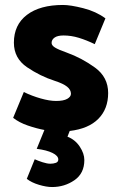

<svg xmlns="http://www.w3.org/2000/svg" viewBox="-20 -519 486 774"><path d="M249 -307Q310 -285 363 -246.5Q416 -208 416 -144Q416 -80 376.5 -40Q337 0 261 9L252 32Q283 44 301.5 72Q320 100 320 126Q320 180 280 207.5Q240 235 190 235Q167 235 137 226Q107 217 88 202L120 123Q133 129 151.5 135Q170 141 183 141Q195 141 205 137.5Q215 134 215 124Q215 109 191.5 97.5Q168 86 128 81L159 5Q127 -1 92 -13Q57 -25 33 -44L76 -148Q109 -132 144.5 -122Q180 -112 206 -112Q236 -112 251 -120.5Q266 -129 266 -141Q266 -157 250.5 -169.5Q235 -182 201 -193Q142 -212 89 -248Q36 -284 36 -347Q36 -419 88.5 -459Q141 -499 234 -499Q264 -499 315.5 -486Q367 -473 405 -445L362 -341Q329 -357 298 -366.5Q267 -376 236 -376Q212 -376 200 -367.5Q188 -359 188 -346Q188 -336 201.5 -327.5Q215 -319 249 -307Z"/></svg>

Font: Palanquin Dark Medium
Style: Regular
Weight: 500
Designer: Pria Ravichandran
Version: Version 1.001